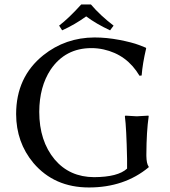

<svg xmlns="http://www.w3.org/2000/svg" viewBox="-20 -825 757 855"><path d="M384.8 -805.2Q426.3 -756.3 485.8 -710.9L470.2 -689.9Q408.2 -718.8 363.8 -752Q313 -715.3 256.8 -689.9L243.2 -710.9Q286.6 -744.1 341.8 -805.2ZM545.9 -117.2Q543 -255.9 536.1 -307.1L538.1 -310.1Q540 -310.1 588.9 -307.1Q588.9 -307.1 641.1 -310.1L642.1 -307.1Q632.3 -239.7 631.8 -137.2V-130.9Q632.3 -95.7 642.1 -83V-80.1Q533.7 9.8 376 9.8Q221.7 9.8 128.9 -99.1Q52.2 -190.9 51.8 -316.9Q51.8 -481.9 172.9 -579.1Q271.5 -657.7 400.9 -658.2Q455.1 -658.2 512 -647.2Q568.8 -636.2 599.1 -624.5L628.9 -612.8L630.9 -609.9Q614.7 -541 610.8 -488.8L601.1 -487.8Q545.4 -582 440.9 -605Q414.1 -610.8 387.2 -610.8Q270.5 -610.8 205.6 -515.1Q155.3 -439 154.8 -327.1Q154.8 -197.3 223.6 -114.7Q290 -36.6 398.9 -36.1Q505.4 -36.6 545.9 -74.2Z"/></svg>

Font: Linux Biolinum O
Style: Regular
Weight: 400
Designer: Philipp H. Poll
Foundry: Philipp H. Poll
Version: Version 1.0.4